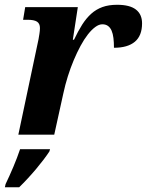

<svg xmlns="http://www.w3.org/2000/svg" viewBox="-40 -566 617 807"><path d="M127.9 -448.2Q127.9 -466.8 115.7 -474.9Q103.5 -482.9 75.2 -482.9H57.1L65.9 -536.1H287.1L266.1 -398.9H271Q288.1 -435.1 305.4 -462.4Q322.8 -489.7 343.5 -508.3Q364.3 -526.9 390.6 -536.4Q417 -545.9 452.1 -545.9Q505.4 -545.9 531.2 -525.9Q557.1 -505.9 557.1 -467.8Q557.1 -416 526.9 -390.6Q496.6 -365.2 439 -365.2Q439 -387.7 436.8 -406Q434.6 -424.3 429 -437.3Q423.3 -450.2 413.8 -457Q404.3 -463.9 390.1 -463.9Q376 -463.9 360.4 -452.4Q344.7 -440.9 329.1 -420.9Q313.5 -400.9 298.6 -373.3Q283.7 -345.7 270 -313.2Q256.3 -280.8 245.1 -245.1Q233.9 -209.5 226.1 -172.9L188 0H37.1L122.1 -401.9Q123.5 -410.2 125.7 -423.8Q127.9 -437.5 127.9 -448.2ZM-16.6 208Q0 173.3 16.1 135.3Q32.2 97.2 44.4 61H170.4L167.5 70.8Q157.2 86.4 142.8 105.5Q128.4 124.5 111.6 144.5Q94.7 164.6 76.4 184.3Q58.1 204.1 40.5 221.2H-19.5Z"/></svg>

Font: Droid Serif
Style: Bold Italic
Weight: 700
Italic angle: -12°
Designer: Monotype Design team
Foundry: Monotype Imaging Inc.
Version: Version 1.03